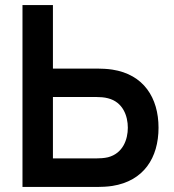

<svg xmlns="http://www.w3.org/2000/svg" viewBox="-20 -740 688 760"><path d="M69 0H366.5C380.5 0 405.5 -1 424.5 -4C549 -23.5 607.5 -115.5 607.5 -234.5C607.5 -353 548.5 -445.5 424.5 -464.5C405.5 -467.5 380 -468.5 366.5 -468.5H189.5V-720H69ZM189.5 -113V-356H361.5C375 -356 393 -355 407.5 -351C467 -336 486 -280.5 486 -234.5C486 -188.5 467 -133 407.5 -117.5C393 -114 375 -113 361.5 -113Z"/></svg>

Font: Manrope
Style: Bold
Weight: 700
Designer: Mikhail Sharanda
Foundry: Mikhail Sharanda
Version: Version 4.505;FEAKit 1.0